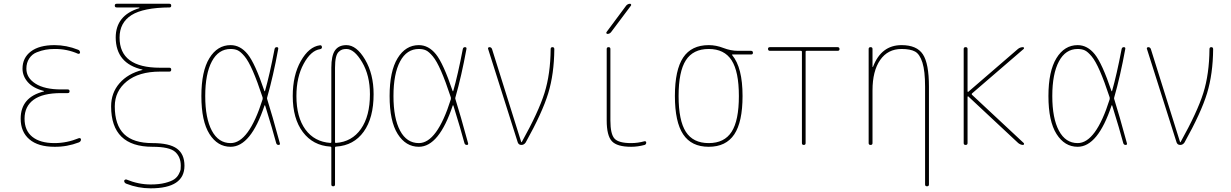

<svg xmlns="http://www.w3.org/2000/svg" viewBox="-20 -770 6540 1020"><path d="M212.9 -284.2Q213.9 -284.2 213.9 -285.2Q213.9 -287.1 211.9 -287.1Q155.3 -301.8 127.4 -334Q99.6 -366.2 99.6 -405.3Q99.6 -462.9 144 -496.6Q188.5 -530.3 269.5 -530.3Q333 -530.3 394.5 -505.9Q404.3 -502.9 405.3 -491.2Q405.3 -487.3 402.3 -485.4Q399.4 -483.4 394.5 -484.4Q335 -510.7 269.5 -509.8Q244.1 -509.8 222.2 -505.9Q200.2 -502 175.3 -492.2Q150.4 -482.4 135.3 -459.5Q120.1 -436.5 120.1 -405.3Q120.1 -356.4 168.5 -325.7Q216.8 -294.9 304.7 -294.9H339.8Q349.6 -294.9 349.6 -285.2Q349.6 -275.4 339.8 -275.4H304.7Q207 -275.4 158.7 -240.2Q110.4 -205.1 110.4 -139.6Q110.4 -76.2 151.9 -43Q193.4 -9.8 269.5 -9.8Q335 -9.8 399.4 -36.1Q403.3 -37.1 406.7 -35.2Q410.2 -33.2 410.2 -29.3Q410.2 -18.6 399.4 -13.7Q335.9 10.7 269.5 9.8Q182.6 9.8 136.2 -29.8Q89.8 -69.3 89.8 -139.6Q89.8 -253.9 212.9 -284.2Z M736.3 -398.4Q737.3 -398.4 737.3 -399.4Q737.3 -400.4 736.3 -400.4Q595.7 -432.6 594.7 -570.3Q594.7 -688.5 719.7 -726.6Q720.7 -726.6 720.7 -728.5Q720.7 -729.5 719.7 -730.5H599.6Q589.8 -730.5 589.8 -740.2Q589.8 -750 599.6 -750H879.9Q889.6 -750 889.6 -740.2Q889.6 -730.5 880.9 -730.5Q741.2 -729.5 678.2 -689.5Q615.2 -649.4 615.2 -570.3Q615.2 -410.2 830.1 -410.2H879.9Q889.6 -410.2 889.6 -399.9Q889.6 -389.6 879.9 -389.6H830.1Q717.8 -389.6 653.8 -337.9Q589.8 -286.1 589.8 -205.1Q589.8 -105.5 639.2 -57.6Q688.5 -9.8 790 -9.8Q879.9 -9.8 919.9 19.5Q960 48.8 960 110.4Q960 230.5 780.3 230.5Q713.9 230.5 651.4 206.1Q640.6 202.1 639.6 191.4Q639.6 187.5 643.6 185.1Q647.5 182.6 651.4 183.6Q715.8 210 780.3 210Q825.2 210 857.4 201.7Q889.6 193.4 905.3 182.6Q920.9 171.9 929.7 155.3Q938.5 138.7 939.5 130.4Q940.4 122.1 940.4 110.4Q940.4 63.5 910.2 36.6Q879.9 9.8 790 9.8Q570.3 9.8 570.3 -205.1Q570.3 -276.4 614.7 -327.6Q659.2 -378.9 736.3 -398.4Z M1205.1 -509.8Q1140.6 -509.8 1105.5 -443.8Q1070.3 -377.9 1070.3 -259.8Q1070.3 -141.6 1105.5 -75.7Q1140.6 -9.8 1205.1 -9.8Q1301.8 -9.8 1375 -242.2Q1376 -248 1375 -252.9Q1346.7 -338.9 1323.2 -392.6Q1299.8 -446.3 1279.3 -470.7Q1258.8 -495.1 1243.2 -502.4Q1227.5 -509.8 1205.1 -509.8ZM1205.1 9.8Q1135.7 9.8 1092.8 -58.1Q1049.8 -126 1049.8 -259.8Q1049.8 -391.6 1092.3 -460.9Q1134.8 -530.3 1205.1 -530.3Q1256.8 -530.3 1295.9 -481.9Q1335 -433.6 1384.8 -286.1Q1384.8 -285.2 1386.2 -285.2Q1387.7 -285.2 1387.7 -286.1Q1412.1 -371.1 1438.5 -508.8Q1440.4 -519.5 1450.2 -519.5Q1460 -519.5 1458 -509.8Q1431.6 -365.2 1399.4 -252.9Q1397.5 -248 1399.4 -243.2Q1424.8 -163.1 1466.8 -8.8Q1468.8 0 1460 0Q1450.2 0 1447.3 -9.8Q1428.7 -80.1 1388.7 -209Q1387.7 -210.9 1385.7 -210.9Q1312.5 9.8 1205.1 9.8Z M1759.8 -410.2V-14.6Q1759.8 -10.7 1764.6 -10.7Q1849.6 -16.6 1897.5 -85Q1945.3 -153.3 1945.3 -269.5Q1945.3 -369.1 1903.8 -439.5Q1862.3 -509.8 1820.3 -509.8Q1807.6 -509.8 1798.3 -506.8Q1789.1 -503.9 1779.3 -494.6Q1769.5 -485.4 1764.6 -464.4Q1759.8 -443.4 1759.8 -410.2ZM1734.4 8.8Q1642.6 2.9 1588.9 -68.4Q1535.2 -139.6 1535.2 -259.8Q1535.2 -370.1 1578.1 -445.8Q1621.1 -521.5 1678.7 -529.3Q1689.5 -531.2 1690.4 -519.5Q1690.4 -510.7 1680.7 -508.8Q1631.8 -502 1593.3 -431.2Q1554.7 -360.4 1554.7 -259.8Q1554.7 -147.5 1602.5 -82Q1650.4 -16.6 1735.4 -10.7Q1740.2 -10.7 1740.2 -14.6V-410.2Q1740.2 -474.6 1759.8 -502.4Q1779.3 -530.3 1820.3 -530.3Q1874 -530.3 1919.4 -453.6Q1964.8 -377 1964.8 -269.5Q1964.8 -143.6 1912.1 -70.3Q1859.4 2.9 1765.6 8.8Q1759.8 8.8 1759.8 14.6V210Q1759.8 219.7 1750 219.7Q1740.2 219.7 1740.2 210V14.6Q1740.2 8.8 1734.4 8.8Z M2205.1 -509.8Q2140.6 -509.8 2105.5 -443.8Q2070.3 -377.9 2070.3 -259.8Q2070.3 -141.6 2105.5 -75.7Q2140.6 -9.8 2205.1 -9.8Q2301.8 -9.8 2375 -242.2Q2376 -248 2375 -252.9Q2346.7 -338.9 2323.2 -392.6Q2299.8 -446.3 2279.3 -470.7Q2258.8 -495.1 2243.2 -502.4Q2227.5 -509.8 2205.1 -509.8ZM2205.1 9.8Q2135.7 9.8 2092.8 -58.1Q2049.8 -126 2049.8 -259.8Q2049.8 -391.6 2092.3 -460.9Q2134.8 -530.3 2205.1 -530.3Q2256.8 -530.3 2295.9 -481.9Q2335 -433.6 2384.8 -286.1Q2384.8 -285.2 2386.2 -285.2Q2387.7 -285.2 2387.7 -286.1Q2412.1 -371.1 2438.5 -508.8Q2440.4 -519.5 2450.2 -519.5Q2460 -519.5 2458 -509.8Q2431.6 -365.2 2399.4 -252.9Q2397.5 -248 2399.4 -243.2Q2424.8 -163.1 2466.8 -8.8Q2468.8 0 2460 0Q2450.2 0 2447.3 -9.8Q2428.7 -80.1 2388.7 -209Q2387.7 -210.9 2385.7 -210.9Q2312.5 9.8 2205.1 9.8Z M2730.5 -13.7 2573.2 -509.8Q2571.3 -513.7 2573.7 -516.6Q2576.2 -519.5 2580.1 -519.5Q2589.8 -519.5 2593.8 -509.8L2749 -15.6Q2749 -14.6 2750 -14.6Q2752 -14.6 2752 -15.6Q2840.8 -174.8 2872.6 -275.9Q2904.3 -377 2905.3 -508.8Q2905.3 -519.5 2915 -519.5Q2924.8 -519.5 2924.8 -508.8Q2923.8 -377.9 2892.6 -274.9Q2861.3 -171.9 2772.5 -12.7Q2763.7 0 2750 0Q2735.4 0 2730.5 -13.7Z M3222.7 -129.9Q3222.7 -57.6 3244.6 -33.7Q3266.6 -9.8 3333 -9.8Q3368.2 -9.8 3403.3 -19.5Q3407.2 -20.5 3410.2 -18.6Q3413.1 -16.6 3413.1 -12.7Q3413.1 -2.9 3404.3 0Q3368.2 9.8 3333 9.8Q3257.8 9.8 3230.5 -20Q3203.1 -49.8 3203.1 -129.9V-509.8Q3203.1 -519.5 3212.9 -519.5Q3222.7 -519.5 3222.7 -509.8ZM3207 -589.8Q3203.1 -589.8 3201.7 -593.3Q3200.2 -596.7 3202.1 -599.6L3306.6 -740.2Q3315.4 -750 3327.1 -750Q3331.1 -750 3332.5 -746.6Q3334 -743.2 3332 -740.2L3226.6 -599.6Q3218.8 -589.8 3207 -589.8Z M3866.7 -449.7Q3828.1 -509.8 3745.1 -509.8Q3662.1 -509.8 3623.5 -449.7Q3585 -389.6 3585 -259.8Q3585 -129.9 3623.5 -69.8Q3662.1 -9.8 3745.1 -9.8Q3828.1 -9.8 3866.7 -69.8Q3905.3 -129.9 3905.3 -259.8Q3905.3 -389.6 3866.7 -449.7ZM3745.1 -530.3Q3784.2 -530.3 3823.2 -515.1Q3862.3 -500 3900.4 -500H3969.7Q3979.5 -500 3980 -490.2Q3980.5 -480.5 3969.7 -480.5H3870.1Q3869.1 -480.5 3869.1 -479Q3869.1 -477.5 3869.6 -477.5Q3870.1 -477.5 3870.1 -476.6Q3924.8 -411.1 3924.8 -259.8Q3924.8 -122.1 3880.9 -56.2Q3836.9 9.8 3745.1 9.8Q3653.3 9.8 3609.4 -56.2Q3565.4 -122.1 3565.4 -260.3Q3565.4 -398.4 3609.4 -464.4Q3653.3 -530.3 3745.1 -530.3Z M4070.3 -500Q4060.5 -500 4060.1 -509.8Q4059.6 -519.5 4070.3 -519.5H4429.7Q4439.5 -519.5 4439.9 -509.8Q4440.4 -500 4429.7 -500H4264.6Q4259.8 -500 4259.8 -495.1V-9.8Q4259.8 0 4250 0Q4240.2 0 4240.2 -9.8V-495.1Q4240.2 -500 4235.4 -500Z M4594.7 -9.8V-509.8Q4594.7 -519.5 4605 -519.5Q4615.2 -519.5 4615.2 -509.8V-415Q4615.2 -414.1 4616.2 -414.1Q4618.2 -414.1 4618.2 -416Q4662.1 -530.3 4769.5 -530.3Q4850.6 -530.3 4882.8 -481.4Q4915 -432.6 4915 -309.6V210Q4915 219.7 4904.8 219.7Q4894.5 219.7 4894.5 210V-309.6Q4894.5 -392.6 4880.4 -437.5Q4866.2 -482.4 4841.3 -496.1Q4816.4 -509.8 4769.5 -509.8Q4696.3 -509.8 4655.8 -451.2Q4615.2 -392.6 4615.2 -290V-9.8Q4615.2 0 4605 0Q4594.7 0 4594.7 -9.8Z M5099.6 -9.8V-509.8Q5099.6 -519.5 5109.9 -519.5Q5120.1 -519.5 5120.1 -509.8V-284.2Q5120.1 -283.2 5121.6 -282.2Q5123 -281.2 5124 -282.2L5387.7 -509.8Q5399.4 -519.5 5415 -519.5Q5418.9 -519.5 5419.9 -515.6Q5420.9 -511.7 5418 -509.8L5143.6 -273.4Q5140.6 -270.5 5143.6 -266.6L5418.9 -9.8Q5420.9 -7.8 5419.9 -3.9Q5418.9 0 5415 0Q5402.3 0 5389.6 -9.8L5124 -257.8Q5123 -258.8 5121.6 -257.8Q5120.1 -256.8 5120.1 -255.9V-9.8Q5120.1 0 5109.9 0Q5099.6 0 5099.6 -9.8Z M5705.1 -509.8Q5640.6 -509.8 5605.5 -443.8Q5570.3 -377.9 5570.3 -259.8Q5570.3 -141.6 5605.5 -75.7Q5640.6 -9.8 5705.1 -9.8Q5801.8 -9.8 5875 -242.2Q5876 -248 5875 -252.9Q5846.7 -338.9 5823.2 -392.6Q5799.8 -446.3 5779.3 -470.7Q5758.8 -495.1 5743.2 -502.4Q5727.5 -509.8 5705.1 -509.8ZM5705.1 9.8Q5635.7 9.8 5592.8 -58.1Q5549.8 -126 5549.8 -259.8Q5549.8 -391.6 5592.3 -460.9Q5634.8 -530.3 5705.1 -530.3Q5756.8 -530.3 5795.9 -481.9Q5835 -433.6 5884.8 -286.1Q5884.8 -285.2 5886.2 -285.2Q5887.7 -285.2 5887.7 -286.1Q5912.1 -371.1 5938.5 -508.8Q5940.4 -519.5 5950.2 -519.5Q5960 -519.5 5958 -509.8Q5931.6 -365.2 5899.4 -252.9Q5897.5 -248 5899.4 -243.2Q5924.8 -163.1 5966.8 -8.8Q5968.8 0 5960 0Q5950.2 0 5947.3 -9.8Q5928.7 -80.1 5888.7 -209Q5887.7 -210.9 5885.7 -210.9Q5812.5 9.8 5705.1 9.8Z M6230.5 -13.7 6073.2 -509.8Q6071.3 -513.7 6073.7 -516.6Q6076.2 -519.5 6080.1 -519.5Q6089.8 -519.5 6093.8 -509.8L6249 -15.6Q6249 -14.6 6250 -14.6Q6252 -14.6 6252 -15.6Q6340.8 -174.8 6372.6 -275.9Q6404.3 -377 6405.3 -508.8Q6405.3 -519.5 6415 -519.5Q6424.8 -519.5 6424.8 -508.8Q6423.8 -377.9 6392.6 -274.9Q6361.3 -171.9 6272.5 -12.7Q6263.7 0 6250 0Q6235.4 0 6230.5 -13.7Z"/></svg>

Font: Rounded-L Mgen+ 2m thin
Style: Regular
Weight: 100
Designer: [Source Han Sans]
Ryoko NISHIZUKA  (kana & ideographs); Paul D. Hunt (Latin, Greek & Cyrillic); Wenlong ZHANG  (bopomofo
Version: Version 1.059.20150602